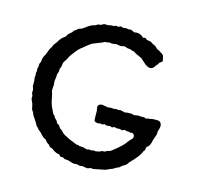

<svg xmlns="http://www.w3.org/2000/svg" viewBox="-96 -727 876 848"><g transform="rotate(15 342.0 -303.0)"><path d="M321.3 -66.9Q333 -66.9 350.6 -61L359.9 -63L370.1 -62L379.9 -64Q381.8 -64.9 384.8 -64Q387.7 -63 389.2 -63L405.8 -65.9Q406.2 -65.9 418 -71.8H428.2L439.9 -78.1Q440.9 -79.1 447.3 -79.6Q453.6 -80.1 481.4 -104Q508.8 -127.4 517.1 -142.1Q519 -145 525.9 -151.9Q533.2 -159.2 535.2 -163.1Q537.1 -167 535.2 -174.8Q530.3 -182.6 524.9 -183.1H522L518.1 -182.1Q516.1 -182.1 513.2 -183.1Q510.7 -184.1 508.8 -184.6Q506.8 -185.1 503.9 -184.6Q501 -184.1 499.5 -184.1Q498 -184.1 494.6 -186Q491.2 -188 489.3 -187.5Q487.3 -187 483.9 -185.1Q481 -183.1 478.5 -183.1L466.8 -186L454.1 -185.1L442.9 -188L433.1 -184.1Q431.2 -183.1 428.2 -185.1Q425.3 -187 422.9 -187L407.2 -185.1L397 -189L388.2 -185.1L378.9 -187L366.2 -185.1Q355 -187 352.1 -189.9Q349.1 -192.9 349.1 -213.4V-234.9L346.2 -252.4Q346.2 -269 365.7 -269L389.2 -265.1Q392.1 -264.2 397 -265.1Q401.9 -266.1 405.8 -266.1L420.4 -265.1L430.7 -267.1L439.5 -265.1L449.2 -267.1L470.2 -262.2L481.9 -264.2H502L512.2 -261.2L529.8 -264.2H533.2L540 -263.2Q549.8 -263.2 560.1 -263.2L566.9 -259.8Q578.6 -264.2 581.1 -263.2Q584 -262.2 588.9 -264.2Q593.8 -266.1 602.5 -266.1H618.7Q629.9 -266.6 635.7 -255.9Q642.1 -245.1 632.8 -220.2Q631.8 -217.3 632.3 -211.4Q632.8 -205.6 627.9 -193.4Q622.6 -181.6 620.1 -168Q617.7 -154.3 607.9 -143.1Q600.1 -143.1 600.1 -126Q598.1 -122.1 595.7 -119.6Q592.8 -117.2 591.8 -113.3Q586.4 -95.2 545.9 -54.2Q543.9 -51.8 541.5 -47.9Q537.1 -40.5 529.8 -37.1Q522.5 -33.7 515.6 -27.3Q509.3 -21 505.4 -20Q499.5 -18.6 490.7 -12.7Q481.9 -6.8 478.5 -6.3Q475.1 -5.9 464.8 -0.5Q454.6 4.9 451.7 4.9L399.9 15.1L387.2 14.2Q377.4 19 372.1 19L350.1 15.1L338.9 17.1L328.1 14.2Q324.7 12.7 316.9 14.2Q308.6 15.6 297.4 11.2Q285.6 6.8 276.9 6.3Q268.1 5.9 265.6 4.9Q263.2 3.9 260.7 2Q258.8 0 256.8 0Q254.9 0 251.5 0.5Q248 1 246.1 0Q244.1 -1 241.7 -4.4Q239.3 -7.8 237.3 -8.3Q235.4 -8.8 231.4 -9.3Q228 -9.8 225.6 -10.7Q223.6 -11.7 217.8 -14.6Q211.9 -17.1 206.5 -22Q201.2 -26.9 195.3 -27.3Q189.5 -28.3 188.5 -30.8Q187 -33.2 185.5 -35.2Q184.1 -37.1 183.1 -38.1Q182.1 -39.1 177.7 -41.5Q173.8 -43.9 171.9 -45.4Q169.9 -46.9 167.5 -51.3Q164.1 -57.1 157.7 -59.1Q150.9 -61.5 142.1 -71.8Q133.3 -82 130.9 -83Q129.9 -85 127 -86.4Q121.1 -89.4 120.1 -92.8Q118.7 -96.2 115.2 -98.6Q109.4 -102.5 104.5 -112.8Q99.6 -122.6 91.3 -133.8Q83 -145 81.5 -150.4Q79.6 -157.2 71.8 -168Q69.8 -172.9 67.9 -184.1Q65.9 -195.3 61 -204.1Q56.2 -212.4 56.6 -218.3Q57.1 -224.1 57.1 -226.1Q57.1 -228 51.8 -240.2Q51.8 -242.2 52.7 -247.6Q53.7 -256.8 47.9 -268.1V-293Q45.9 -298.8 45.9 -311L46.9 -316.4V-318.8L45.9 -329.1L47.9 -338.9L46.9 -349.1L49.8 -360.8V-366.2Q49.8 -376.5 55.2 -381.8Q55.2 -399.4 61 -409.2Q66.9 -418.9 71.8 -432.6Q76.2 -446.8 80.1 -451.7Q84 -456.1 85.9 -462.4Q87.9 -468.8 92.3 -474.1Q96.7 -479 98.6 -481.9Q100.6 -484.9 106.9 -495.1Q113.8 -505.4 122.1 -511.7Q130.9 -518.1 132.3 -519.5Q133.8 -521 134.8 -524.4Q135.7 -527.8 137.7 -529.3Q139.6 -531.2 141.1 -533.2Q143.1 -535.2 145 -536.6Q147 -538.1 149.4 -540.5Q151.9 -543 153.8 -543.9Q158.2 -552.7 163.6 -555.7Q168.9 -558.6 172.4 -562Q177.2 -567.4 184.1 -568.4Q190.9 -569.3 203.6 -579.1Q215.8 -588.9 225.6 -593.8Q235.4 -598.6 239.7 -599.1Q244.6 -599.1 250 -603.5Q255.4 -607.9 260.3 -607.9H267.1Q270 -608.9 275.9 -612.8Q281.7 -616.7 290 -615.7Q297.9 -615.2 299.8 -615.2L312 -618.2H322.8Q328.1 -618.2 332 -622.1Q334 -622.1 337.9 -621.1Q347.7 -618.7 354 -625L368.2 -621.1Q380.4 -624 384.3 -622.6Q387.7 -621.1 389.2 -621.1L403.8 -622.1L417 -615.2Q418.9 -614.3 422.4 -615.2Q425.8 -616.2 432.6 -616.2Q439.5 -616.2 448.2 -612.3Q457 -608.4 459 -604.5Q460.9 -601.1 465.8 -602.5Q470.7 -604 472.7 -603.5Q474.6 -603 481 -597.2Q483.4 -596.2 491.2 -595.2Q499 -594.7 502 -592.8Q504.9 -590.8 508.8 -587.9Q512.7 -585 517.6 -583.5Q524.4 -581.5 530.3 -574.7Q536.1 -567.9 539.6 -567.4Q543 -566.9 545.4 -565.4Q547.9 -564 549.3 -562.5Q550.8 -561 552.7 -560.1Q569.3 -552.7 569.8 -542Q569.8 -540 571.8 -533.2Q573.7 -526.4 573.2 -523.9Q572.3 -521 565.9 -517.1Q559.6 -513.2 558.6 -509.8Q557.1 -505.9 555.2 -503.9Q553.7 -502 551.8 -500.5Q549.8 -499 549.3 -498Q531.2 -461.4 491.2 -501.5Q483.4 -508.8 478 -513.2L450.2 -525.9Q446.3 -528.3 441.9 -531.2Q437.5 -534.2 430.2 -534.2Q422.4 -538.1 419.9 -538.1L409.2 -539.1Q407.7 -539.1 393.1 -543.9L378.9 -541Q376 -540 367.2 -542Q358.4 -543.9 355.5 -543.9L337.9 -541Q335.9 -540 333 -541.5Q330.1 -543 325.2 -543L314.9 -541Q314 -540 309.6 -540.5Q305.2 -541 304.2 -540L294.9 -535.2L250 -517.1Q246.1 -514.6 242.7 -511.7Q239.3 -508.8 235.4 -506.3Q231.4 -503.9 226.1 -499Q221.2 -494.1 210.4 -486.3Q199.7 -478.5 189.5 -464.8Q179.7 -451.2 174.8 -445.3Q169.9 -439.5 166 -430.7Q162.1 -421.4 155.8 -413.1Q148.9 -404.8 148.9 -395.5Q148.9 -385.7 142.1 -372.1Q142.1 -370.1 142.6 -366.2Q143.1 -361.3 140.1 -355Q137.2 -349.6 137.2 -342.8V-335L134.8 -318.8Q134.8 -314.5 134.8 -310.1L136.2 -299.8Q136.2 -297.9 134.8 -284.7Q133.3 -271.5 136.7 -264.2Q140.1 -256.3 142.6 -239.7Q145 -223.6 152.8 -203.1Q165 -178.7 165.5 -176.8Q166 -174.8 167.5 -173.3Q168.9 -171.9 170.9 -170.4Q172.9 -168.9 173.8 -167.5Q174.8 -166 176.8 -162.1Q179.7 -155.8 183.6 -154.3Q187 -152.3 189.5 -147Q191.9 -141.1 193.4 -139.2Q194.8 -137.2 197.3 -136.2Q200.2 -135.7 202.1 -133.8Q204.1 -131.8 205.6 -130.4Q207 -128.9 209 -125Q211.9 -119.1 216.8 -117.2Q221.7 -115.2 227.5 -107.4Q233.9 -99.6 244.1 -95.2Q254.4 -90.8 260.7 -86.4L300.8 -69.8Q304.2 -69.8 307.6 -69.8L315.9 -66.9Z"/></g></svg>

Font: AntiqueNobleRegular
Style: Regular
Weight: 400
Version: Version 0.1